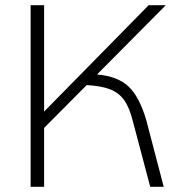

<svg xmlns="http://www.w3.org/2000/svg" viewBox="-20 -720 695 740"><path d="M544 -256 611 0H559L492 -253Q479 -305 459 -333.5Q439 -362 405 -375.5Q371 -389 314 -392L150 -227V0H98V-700H150V-290L553 -700H619L354 -433Q434 -426 476 -386Q518 -346 544 -256Z"/></svg>

Font: KoHo Light
Style: Regular
Weight: 300
Version: Version 1.000; ttfautohint (v1.6)